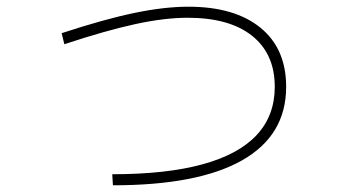

<svg xmlns="http://www.w3.org/2000/svg" viewBox="-20 -566 1040 573"><path d="M315 -46Q476 -46 584 -75.5Q692 -105 746 -163Q800 -221 800 -307Q800 -405 732.5 -459Q665 -513 540 -513Q471 -513 383.5 -494Q296 -475 172 -434L164 -467Q292 -509 381.5 -527.5Q471 -546 542 -546Q680 -546 757 -483.5Q834 -421 834 -307Q834 -162 702.5 -87.5Q571 -13 317 -13Z"/></svg>

Font: M PLUS 2 Thin ExtraLight
Style: Regular
Weight: 250
Version: Version 1.001